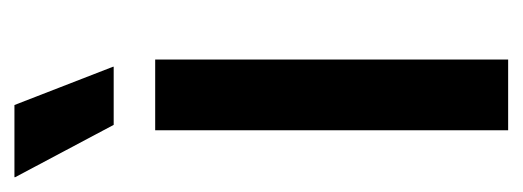

<svg xmlns="http://www.w3.org/2000/svg" viewBox="-251 -475 724 266"><g transform="rotate(-90 111.0 -342.0)"><path d="M63.5 0V-489H161.5V0ZM98.5 -684 151.5 -547.5V-546.5H71L-1.5 -683V-684Z"/></g></svg>

Font: Anek Odia Medium Medium
Style: Regular
Weight: 500
Version: Version 1.003